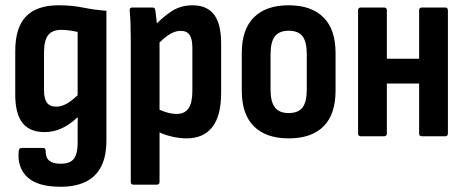

<svg xmlns="http://www.w3.org/2000/svg" viewBox="-20 -521 1779 734"><path d="M211.1 193Q125.1 193 85.5 157Q45.9 121 51.4 57.9Q51.9 49.9 55.6 47.2Q59.3 44.5 64.3 44.5H144.2Q148.6 44.5 151.6 47Q154.6 49.4 154.6 56.9Q154.1 81.1 168 93Q181.8 104.9 211.6 104.9Q248.4 104.9 262.6 85.7Q276.8 66.6 276.8 26.2V-19.4Q276.8 -34 276.8 -46.6Q276.8 -59.2 277.3 -71.2L275.8 -72.2Q246.3 -44.1 215.3 -30.1Q184.3 -16 150.8 -16Q93.8 -16 66.1 -51Q38.3 -86 38.3 -158.6V-325.3Q38.3 -415.8 79.5 -458.3Q120.6 -500.8 204.3 -500.8Q254.9 -500.8 297.6 -492Q340.4 -483.3 386.8 -479.8V15.9Q386.8 76.1 366.9 115.3Q347 154.4 308 173.7Q268.9 193 211.1 193ZM195.3 -113.3Q214.5 -113.3 234.3 -124.2Q254 -135.2 276.8 -157.1V-398.8Q262.2 -402.3 245.7 -404.6Q229.2 -406.8 214.6 -406.8Q179.2 -406.8 163.8 -386.4Q148.3 -365.9 148.3 -321.3V-175.6Q148.3 -143.2 159.5 -128.2Q170.6 -113.3 195.3 -113.3Z M693 8Q664.4 8 632.2 0Q600 -8 577 -21.6L576 -109.2Q593.6 -98.6 615.1 -92Q636.5 -85.5 655.7 -85.5Q686 -85.5 700.7 -106.7Q715.4 -127.9 715.4 -173.5V-338.3Q715.4 -372.2 705 -387.6Q694.6 -403 670.4 -403Q648.2 -403 625.2 -387.8Q602.2 -372.6 575.9 -344.2L565.2 -416.9Q600.2 -454.5 635.4 -477.6Q670.6 -500.8 715.9 -500.8Q770.9 -500.8 798.1 -465.5Q825.4 -430.3 825.4 -354.8V-167Q825.4 -78.1 791.6 -35.1Q757.9 8 693 8ZM490.3 185Q479.9 185 479.9 174.1V-371.6Q479.9 -403.6 478.9 -430.8Q477.9 -458 475.9 -479.4Q474.4 -492.3 485.3 -492.3H563.2Q572.2 -492.3 573.6 -482.3Q575.6 -469.9 577.9 -448.9Q580.1 -428 580.6 -411L589.9 -370.3V174.1Q589.9 185 579.5 185Z M1083.6 8Q997.4 8 950.9 -37.9Q904.3 -83.8 904.3 -174.2V-318Q904.3 -408.5 950.6 -454.6Q996.8 -500.8 1083.6 -500.8Q1170.3 -500.8 1216.6 -454.6Q1262.8 -408.5 1262.8 -318V-174.2Q1262.8 -83.8 1216.8 -37.9Q1170.8 8 1083.6 8ZM1083.6 -88.8Q1120.5 -88.8 1136.7 -110.3Q1152.8 -131.8 1152.8 -178.7V-313.1Q1152.8 -361 1136.7 -382.2Q1120.5 -403.5 1083.6 -403.5Q1047.7 -403.5 1031 -382.2Q1014.3 -361 1014.3 -313.1V-178.7Q1014.3 -131.8 1031 -110.3Q1047.7 -88.8 1083.6 -88.8Z M1592.7 0Q1582.3 0 1582.3 -10.9V-481.4Q1582.3 -492.3 1592.7 -492.3H1681.9Q1692.3 -492.3 1692.3 -481.4V-10.9Q1692.3 0 1681.9 0ZM1359.3 0Q1348.9 0 1348.9 -10.9V-481.4Q1348.9 -492.3 1359.3 -492.3H1448.5Q1458.9 -492.3 1458.9 -481.4V-10.9Q1458.9 0 1448.5 0ZM1444.6 -201.6V-296.5H1600.7V-201.6Z"/></svg>

Font: Sofia Sans Condensed
Style: Regular
Weight: 400
Designer: Botio Nikoltchev, Ani Petrova
Foundry: lettersoup
Version: Version 4.100